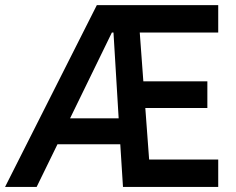

<svg xmlns="http://www.w3.org/2000/svg" viewBox="-20 -740 936 760"><path d="M363.3 -719.7H843.8V-611.3H533.2L547.4 -418H800.8V-312.5H555.2L570.3 -108.4H843.8V0H466.8L456.1 -168.9H207.5L125 0H0ZM449.7 -271.5 429.2 -611.3H422.9L257.3 -271.5Z"/></svg>

Font: Reddit Sans Strawberry SemiBold
Style: Regular
Weight: 600
Designer: Stephen Hutchings
Foundry: Reddit
Version: Version 1.013